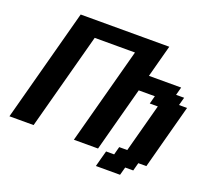

<svg xmlns="http://www.w3.org/2000/svg" viewBox="-161 -1075 1517 1400"><g transform="rotate(20 598.0 -375.0)"><path d="M716.3 125H903.8L920.9 62.5H983.4L1000 0H1062.5Q1084.5 -83 1129.2 -250Q1173.8 -417 1196.3 -500H1133.8L1150.9 -562.5H1088.4L1105 -625H855Q866.2 -667 888.4 -750.2Q910.6 -833.5 921.9 -875H234.4Q195.3 -729 117.2 -437.5Q39.1 -146 0 0H187.5L388.7 -750H701.2L500 0H687.5Q709.5 -83 754.2 -250Q798.8 -417 821.3 -500H946.3L929.7 -437.5H992.2Q975.6 -375 941.9 -250Q908.2 -125 891.6 -62.5H829.1L812.5 0H750Q744.1 21 732.9 62.5Q721.7 104 716.3 125Z"/></g></svg>

Font: Faithful 32x
Style: SemiboldOblique
Weight: 400
Foundry: Faithful Resource Pack
Version: Version 1.0; January 27, 2023